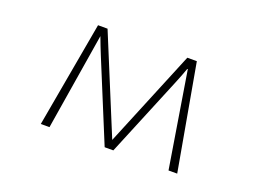

<svg xmlns="http://www.w3.org/2000/svg" viewBox="-83 -671 1166 873"><g transform="rotate(20 500.0 -234.5)"><path d="M261 -490 170 21H212L288 -447C293 -432 314 -380 320 -365L479 21H521L680 -364C686 -378 707 -431 712 -447L788 21H830L739 -490H693L500 -22L307 -490Z"/></g></svg>

Font: LINE Seed JP_OTF Thin
Style: Regular
Weight: 250
Designer: LY Corporation & Fontrix & Fontworks
Version: Version 1.007